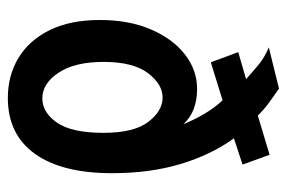

<svg xmlns="http://www.w3.org/2000/svg" viewBox="-141 -577 732 490"><g transform="rotate(90 225.0 -332.0)"><path d="M230 14Q173 14 128 -13Q83 -40 57 -92.5Q31 -145 31 -221Q31 -295 55 -351Q79 -407 119 -438Q159 -469 207 -469Q265 -469 297 -434Q286 -461 270.5 -487.5Q255 -514 236 -534L139 -504L113 -574L182 -594Q163 -611 145 -626Q127 -641 101 -652L206 -678Q225 -665 241.5 -653Q258 -641 275 -624L375 -654L400 -585L333 -563Q375 -505 398.5 -427Q422 -349 422 -252Q422 -124 372.5 -55Q323 14 230 14ZM231 -74Q267 -74 293 -111.5Q319 -149 319 -230Q319 -308 291 -344.5Q263 -381 229 -381Q195 -381 166.5 -343.5Q138 -306 138 -230Q138 -157 165.5 -115.5Q193 -74 231 -74Z"/></g></svg>

Font: Inconsolata SemiCondensed Bold
Style: Regular
Weight: 700
Width: 4
Monospace: yes
Designer: Raph Levien, Cyreal, Brenton Simpson
Foundry: Raph Levien, Cyreal, Google
Version: Version 3.001; ttfautohint (v1.8.2.53-6de2)